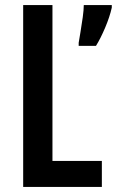

<svg xmlns="http://www.w3.org/2000/svg" viewBox="-20 -734 459 754"><path d="M71 0V-714H186V-102H380V0ZM419 -704Q411 -668 393 -625.5Q375 -583 357 -554H289V-566Q291 -579 296 -608Q301 -637 305 -666.5Q309 -696 309 -714H419Z"/></svg>

Font: Noto Sans Telugu ExtraCondensed SemiBold
Style: Regular
Weight: 600
Width: 2
Designer: Jelle Bosma - Monotype Design Team
Foundry: Monotype Imaging Inc.
Version: Version 2.005; ttfautohint (v1.8.4.7-5d5b)